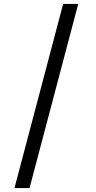

<svg xmlns="http://www.w3.org/2000/svg" viewBox="-20 -820 490 982"><path d="M380.1 -800 131.1 142H54L303 -800Z"/></svg>

Font: League Mono Thin Condensed
Style: Regular
Weight: 100
Width: 1
Designer: Tyler Finck
Foundry: The League of Moveable Type / Tyler Finck
Version: Version 2.300;RELEASE